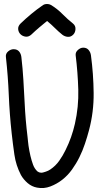

<svg xmlns="http://www.w3.org/2000/svg" viewBox="-20 -940 523 970"><path d="M39.1 -265.6Q28.3 -363.3 24.4 -459.5Q20.5 -555.7 9.8 -652.3Q7.8 -668.9 21 -680.2Q34.2 -691.4 48.8 -691.4Q66.4 -691.4 76.2 -680.2Q85.9 -668.9 87.9 -652.3Q94.7 -593.8 98.1 -536.6Q101.6 -479.5 104.5 -420.9Q108.4 -335.9 119.1 -249Q120.1 -238.3 121.6 -224.6Q123 -210.9 124 -204.1Q126 -190.4 128.4 -177.7Q130.9 -165 133.8 -152.3Q139.6 -127.9 147 -107.9Q154.3 -87.9 168.9 -74.2L177.7 -69.3Q185.5 -67.4 191.4 -67.4Q198.2 -68.4 211.4 -72.8Q224.6 -77.1 234.4 -84Q260.7 -101.6 279.3 -127.9Q297.9 -154.3 311.5 -182.6Q327.1 -213.9 338.9 -247.1Q350.6 -280.3 358.4 -314.5Q377.9 -400.4 375.5 -487.3Q373 -574.2 362.3 -660.2Q360.4 -675.8 373.5 -687.5Q386.7 -699.2 400.4 -699.2Q418 -699.2 427.7 -687.5Q437.5 -675.8 439.5 -660.2Q452.1 -566.4 453.1 -470.2Q454.1 -374 429.7 -282.2Q420.9 -249 409.2 -213.9Q397.5 -178.7 381.3 -146Q365.2 -113.3 343.8 -83.5Q322.3 -53.7 294.9 -32.2Q267.6 -10.7 234.4 2Q201.2 14.6 167 7.8Q140.6 2.9 119.6 -15.1Q98.6 -33.2 85.9 -55.7Q60.5 -104.5 52.7 -158.7Q44.9 -212.9 39.1 -265.6ZM349.6 -820.3Q362.3 -809.6 361.3 -792.5Q360.4 -775.4 349.6 -764.6Q337.9 -752.9 322.8 -753.9Q307.6 -754.9 294.9 -764.6Q274.4 -781.2 256.3 -799.3Q238.3 -817.4 217.8 -834Q197.3 -817.4 177.7 -800.8Q158.2 -784.2 138.7 -765.6Q125 -752.9 109.4 -754.9Q93.8 -756.8 83.5 -767.1Q73.2 -777.3 71.8 -792.5Q70.3 -807.6 84 -821.3Q110.4 -846.7 138.7 -870.1Q167 -893.6 198.2 -915Q206.1 -919.9 217.3 -919.9Q228.5 -919.9 237.3 -915Q269.5 -895.5 295.4 -869.1Q321.3 -842.8 349.6 -820.3Z"/></svg>

Font: Schoolbell
Style: Regular
Weight: 400
Designer: Font Diner, Inc
Foundry: Font Diner, Inc
Version: Version 1.001